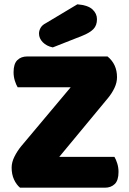

<svg xmlns="http://www.w3.org/2000/svg" viewBox="-20 -871 600 891"><path d="M308 -466H62Q55 -477 49 -496Q43 -515 43 -536Q43 -575 60.5 -592Q78 -609 106 -609H479Q523 -573 523 -513Q523 -488 511.5 -463.5Q500 -439 482 -417L255 -143H511Q518 -132 524 -113Q530 -94 530 -73Q530 -34 512.5 -17Q495 0 467 0H73Q56 -14 45 -38Q34 -62 34 -93Q34 -118 47 -144Q60 -170 78 -192ZM339 -851Q388 -847 409 -827.5Q430 -808 430 -782Q430 -753 413.5 -736Q397 -719 362 -705L225 -651Q196 -657 178.5 -675Q161 -693 161 -715Q161 -729 168.5 -742Q176 -755 192 -763Z"/></svg>

Font: Baloo Bhaina
Style: Regular
Weight: 400
Designer: Manish Minz, Shuchita Grover and Ek Type
Foundry: Ek Type
Version: Version 1.443;PS 1.000;hotconv 16.6.51;makeotf.lib2.5.65220;